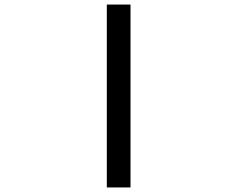

<svg xmlns="http://www.w3.org/2000/svg" viewBox="-20 -672 1040 843"><path d="M449 151V-652H553V151Z"/></svg>

Font: Inconsolata UltraExpanded Medium
Style: Regular
Weight: 500
Width: 9
Monospace: yes
Designer: Raph Levien, Cyreal, Brenton Simpson
Foundry: Raph Levien, Cyreal, Google
Version: Version 3.001; ttfautohint (v1.8.2.53-6de2)